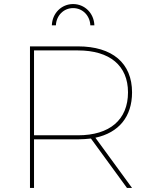

<svg xmlns="http://www.w3.org/2000/svg" viewBox="-20 -928 762 948"><path d="M341 -888C388 -888 424 -851 426 -803H446C444 -863 398 -908 341 -908C284 -908 238 -863 236 -803H256C258 -851 294 -888 341 -888ZM632 -472C632 -616 535 -699 365 -699H128V0H148V-240H365C388 -240 409 -242 429 -244L607 0H632L451 -248C567 -273 632 -352 632 -472ZM148 -260V-679H365C522 -679 612 -604 612 -472C612 -337 522 -260 365 -260Z"/></svg>

Font: Montserrat Thin
Style: Regular
Weight: 250
Designer: Julieta Ulanovsky
Foundry: Julieta Ulanovsky
Version: Version 4.000